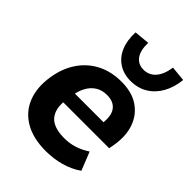

<svg xmlns="http://www.w3.org/2000/svg" viewBox="-219 -866 987 987"><g transform="rotate(45 275.0 -372.0)"><path d="M292 11Q199 11 138 -25Q77 -61 52 -125Q27 -189 40 -273Q52 -349 89 -403.5Q126 -458 183.5 -487.5Q241 -517 316 -517Q391 -517 440 -484Q489 -451 509.5 -394Q530 -337 518 -263L512 -230H158L169 -304H415L395 -288Q405 -352 383 -384Q361 -416 311 -416Q275 -416 249 -399.5Q223 -383 207 -353.5Q191 -324 186 -288L180 -249Q170 -179 201.5 -141Q233 -103 313 -103Q349 -103 383.5 -113.5Q418 -124 453 -147L493 -47Q452 -18 400 -3.5Q348 11 292 11ZM345 -552Q295 -552 258 -576Q221 -600 202.5 -644Q184 -688 187 -747L271 -755Q269 -699 290.5 -669.5Q312 -640 351 -640Q391 -640 417 -669.5Q443 -699 451 -755L533 -747Q527 -688 502 -644Q477 -600 437 -576Q397 -552 345 -552Z"/></g></svg>

Font: Mulish ExtraLight ExtraBold
Style: Italic
Weight: 800
Italic angle: -9°
Version: Version 3.603